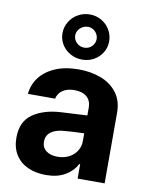

<svg xmlns="http://www.w3.org/2000/svg" viewBox="-91 -881 739 957"><g transform="rotate(10 279.0 -403.0)"><path d="M228.5 -311.5Q282.2 -314.9 360.4 -318.4V-361.3Q359.4 -394.5 337.4 -413.1Q315.4 -431.6 275.4 -431.6Q239.3 -431.6 216.3 -416Q193.4 -400.4 187.5 -373H49.8Q54.2 -419.9 82.3 -457Q110.4 -494.1 160.6 -515.6Q210.9 -537.1 279.3 -537.1Q339.8 -537.1 390.9 -518.1Q441.9 -499 472.9 -458.7Q503.9 -418.5 503.9 -357.4V0H367.2V-73.2H363.3Q342.3 -34.7 303.5 -12.5Q264.6 9.8 208 9.8Q156.2 9.8 116.5 -8.1Q76.7 -25.9 54 -61.5Q31.2 -97.2 31.2 -148.4Q31.2 -230.5 86.4 -268.6Q141.6 -306.6 228.5 -311.5ZM249 -89.8Q281.2 -89.8 306.9 -103Q332.5 -116.2 346.7 -139.2Q360.8 -162.1 360.4 -189.5V-228Q337.4 -227.5 303.7 -225.6Q270 -223.6 252 -221.7Q213.9 -217.8 191.9 -200.2Q169.9 -182.6 169.9 -152.3Q169.9 -122.6 191.7 -106.2Q213.4 -89.8 249 -89.8ZM167 -701.2Q167 -731.9 182.9 -758.5Q198.7 -785.2 226.1 -800.8Q253.4 -816.4 286.1 -816.4Q318.4 -816.4 345.2 -800.8Q372.1 -785.2 387.7 -758.5Q403.3 -731.9 403.3 -701.2Q403.3 -669.9 387.7 -644Q372.1 -618.2 345.2 -603Q318.4 -587.9 286.1 -587.9Q253.4 -587.9 226.1 -603Q198.7 -618.2 182.9 -644Q167 -669.9 167 -701.2ZM339.8 -701.2Q339.8 -714.4 333 -726.6Q326.2 -738.8 314.2 -746.3Q302.2 -753.9 288.1 -753.9Q272.5 -753.9 259.5 -746.6Q246.6 -739.3 239 -727.1Q231.4 -714.8 231.4 -701.2Q231.4 -679.7 247.3 -664.1Q263.2 -648.4 286.1 -648.4Q308.6 -648.4 324.2 -664.1Q339.8 -679.7 339.8 -701.2Z"/></g></svg>

Font: Pretendard JP
Style: Bold
Weight: 700
Designer: Base glyphs from Inter by Rasmus Andersson; Hangeul glyphs from Noto Sans CJK(Source Han Sans) by Jang Soo-young and Kan
Foundry: Kil Hyung-jin
Version: Version 1.309